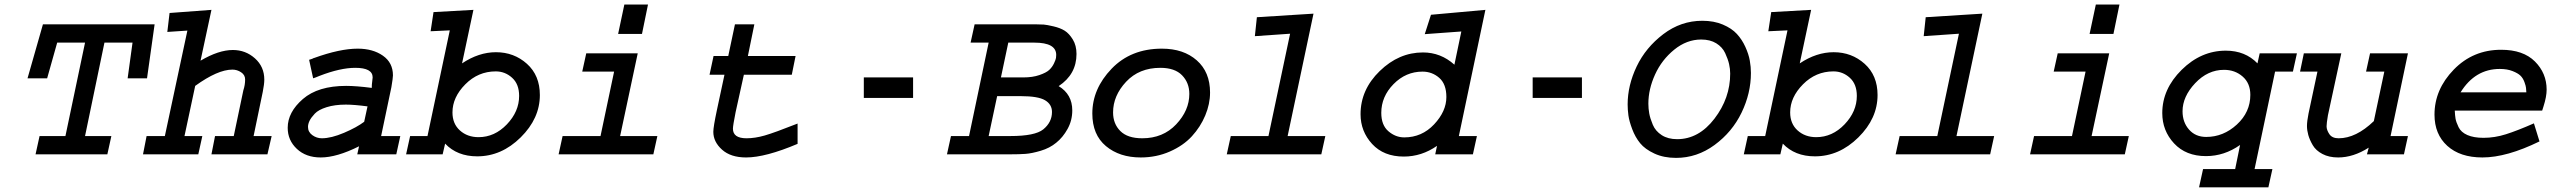

<svg xmlns="http://www.w3.org/2000/svg" viewBox="-20 -676 11175 841"><path d="M168 -569.3H657.2L624 -333H539.1L560.5 -489.3H437.5L352.5 -80.1H467.8L450.2 0H135.7L153.3 -80.1H266.6L352.5 -489.3H230.5L186.5 -333H100.6Z M722.7 -619.1 906.2 -632.8 858.4 -410.2Q937.5 -457 1000 -457Q1055.7 -457 1096.7 -420.4Q1137.7 -383.8 1137.7 -327.1Q1137.7 -307.6 1130.9 -273.4L1090.8 -80.1H1169.9L1151.4 0H906.2L921.9 -80.1H1003.9L1045.9 -280.3Q1053.7 -303.7 1053.7 -328.1Q1053.7 -347.7 1036.1 -359.4Q1018.6 -371.1 998 -371.1Q933.6 -371.1 835 -299.8L788.1 -80.1H866.2L848.6 0H606.4L622.1 -80.1H702.1L800.8 -542L712.9 -536.1Z M1694.3 -293.9 1649.4 -80.1H1733.4L1715.8 0H1544.9L1552.7 -35.2Q1455.1 13.7 1384.8 13.7Q1320.3 13.7 1280.3 -23.9Q1240.2 -61.5 1240.2 -116.2Q1240.2 -184.6 1306.6 -242.2Q1373 -299.8 1496.1 -299.8Q1540 -299.8 1608.4 -291Q1608.4 -306.6 1610.4 -319.3Q1612.3 -335 1612.3 -336.9Q1612.3 -378.9 1536.1 -378.9Q1470.7 -378.9 1379.9 -343.8Q1370.1 -339.8 1362.8 -336.9Q1355.5 -334 1351.6 -333L1334 -414.1Q1337.9 -415 1341.8 -416.5Q1345.7 -418 1348.6 -418.9Q1353.5 -421.9 1355.5 -421.9Q1468.8 -462.9 1546.9 -462.9Q1613.3 -462.9 1657.2 -432.1Q1701.2 -401.4 1701.2 -345.7Q1701.2 -335 1694.3 -293.9ZM1575.2 -142.6 1589.8 -210Q1531.2 -217.8 1495.1 -217.8Q1446.3 -217.8 1410.6 -206.5Q1375 -195.3 1358.9 -178.2Q1342.8 -161.1 1335.9 -147Q1329.1 -132.8 1329.1 -120.1Q1329.1 -97.7 1348.1 -84Q1367.2 -70.3 1389.6 -70.3Q1430.7 -70.3 1486.8 -94.2Q1543 -118.2 1575.2 -142.6Z M1878.9 -623 2053.7 -632.8 2003.9 -398.4Q2077.1 -447.3 2152.3 -447.3Q2231.4 -447.3 2288.1 -396.5Q2344.7 -345.7 2344.7 -259.8Q2344.7 -157.2 2260.7 -74.2Q2176.8 8.8 2070.3 8.8Q1982.4 8.8 1929.7 -46.9L1918.9 0H1758.8L1776.4 -80.1H1852.5L1950.2 -543L1866.2 -539.1ZM2151.4 -363.3Q2074.2 -363.3 2018.1 -306.6Q1961.9 -250 1961.9 -183.6Q1961.9 -133.8 1994.6 -104.5Q2027.3 -75.2 2076.2 -75.2Q2146.5 -75.2 2200.2 -131.3Q2253.9 -187.5 2253.9 -255.9Q2253.9 -307.6 2223.1 -335.4Q2192.4 -363.3 2151.4 -363.3Z M2547.9 -442.4H2773.4L2696.3 -80.1H2859.4L2841.8 0H2426.8L2444.3 -80.1H2610.4L2669.9 -362.3H2530.3ZM2687.5 -527.3 2714.8 -656.2H2818.4L2792 -527.3Z M3199.2 -569.3H3284.2L3255.9 -430.7H3464.8L3448.2 -348.6H3238.3L3202.1 -184.6Q3190.4 -126 3190.4 -112.3Q3190.4 -70.3 3250 -70.3Q3287.1 -70.3 3329.6 -82.5Q3372.1 -94.7 3473.6 -134.8V-45.9Q3333 13.7 3248 13.7Q3180.7 13.7 3142.6 -20.5Q3104.5 -54.7 3104.5 -98.6Q3104.5 -120.1 3120.1 -193.4L3153.3 -348.6H3087.9L3105.5 -430.7H3169.9Z M3763.7 -336.9H3979.5V-247.1H3763.7Z M4249 -569.3H4521.5Q4538.1 -569.3 4551.8 -568.4Q4565.4 -567.4 4594.7 -560.5Q4624 -553.7 4643.6 -541.5Q4663.1 -529.3 4679.2 -502.9Q4695.3 -476.6 4695.3 -439.5Q4695.3 -350.6 4617.2 -298.8Q4676.8 -262.7 4676.8 -192.4Q4676.8 -148.4 4656.2 -111.3Q4635.7 -74.2 4606.4 -50.8Q4578.1 -27.3 4538.6 -15.6Q4499 -3.9 4472.2 -2Q4445.3 0 4402.3 0H4127.9L4145.5 -80.1H4224.6L4310.5 -489.3H4231.4ZM4510.7 -489.3H4396.5L4364.3 -336.9H4462.9Q4502.9 -336.9 4532.7 -347.2Q4562.5 -357.4 4575.7 -369.6Q4588.9 -381.8 4596.7 -398.4Q4604.5 -415 4605.5 -422.4Q4606.4 -429.7 4606.4 -435.5Q4606.4 -489.3 4510.7 -489.3ZM4451.2 -254.9H4347.7L4310.5 -80.1H4406.2Q4513.7 -80.1 4549.8 -109.4Q4587.9 -140.6 4587.9 -185.5Q4587.9 -218.8 4557.6 -236.8Q4527.3 -254.9 4451.2 -254.9Z M5069.3 -462.9Q5164.1 -462.9 5222.2 -411.6Q5280.3 -360.4 5280.3 -270.5Q5280.3 -220.7 5259.3 -170.4Q5238.3 -120.1 5200.7 -79.1Q5163.1 -38.1 5104 -12.2Q5044.9 13.7 4976.6 13.7Q4883.8 13.7 4824.2 -36.1Q4764.6 -85.9 4764.6 -178.7Q4764.6 -287.1 4849.1 -375Q4933.6 -462.9 5069.3 -462.9ZM5062.5 -378.9Q4969.7 -378.9 4912.6 -317.9Q4855.5 -256.8 4855.5 -183.6Q4855.5 -133.8 4887.2 -102.1Q4918.9 -70.3 4983.4 -70.3Q5074.2 -70.3 5131.8 -131.3Q5189.5 -192.4 5189.5 -264.6Q5189.5 -313.5 5157.7 -346.2Q5126 -378.9 5062.5 -378.9Z M5485.4 -600.6 5733.4 -616.2 5620.1 -80.1H5785.2L5767.6 0H5353.5L5371.1 -80.1H5536.1L5630.9 -528.3L5476.6 -517.6Z M6248 -611.3 6486.3 -632.8 6370.1 -80.1H6449.2L6431.6 0H6266.6L6274.4 -37.1Q6207 9.8 6128.9 9.8Q6041 9.8 5990.2 -45.4Q5939.5 -100.6 5939.5 -175.8Q5939.5 -283.2 6023.4 -364.7Q6107.4 -446.3 6212.9 -446.3Q6291 -446.3 6350.6 -392.6L6380.9 -538.1L6220.7 -526.4ZM6315.4 -251Q6315.4 -307.6 6284.2 -335Q6252.9 -362.3 6210.9 -362.3Q6137.7 -362.3 6084 -307.6Q6030.3 -252.9 6030.3 -181.6Q6030.3 -127.9 6061.5 -101.1Q6092.8 -74.2 6130.9 -74.2Q6208 -74.2 6261.7 -131.3Q6315.4 -188.5 6315.4 -251Z M6693.4 -336.9H6909.2V-247.1H6693.4Z M7109.4 -218.8Q7109.4 -301.8 7148.9 -384.8Q7188.5 -467.8 7265.6 -526.4Q7342.8 -585 7436.5 -585Q7487.3 -585 7526.4 -568.4Q7565.4 -551.8 7587.9 -527.3Q7610.4 -502.9 7625 -470.7Q7639.6 -438.5 7644.5 -410.6Q7649.4 -382.8 7649.4 -356.4Q7649.4 -267.6 7608.4 -182.6Q7567.4 -97.7 7490.2 -41Q7413.1 15.6 7321.3 15.6Q7267.6 15.6 7226.6 -3.4Q7185.5 -22.5 7164.1 -48.8Q7142.6 -75.2 7129.4 -110.4Q7116.2 -145.5 7112.8 -170.4Q7109.4 -195.3 7109.4 -218.8ZM7200.2 -221.7Q7200.2 -200.2 7204.1 -178.7Q7208 -157.2 7219.7 -129.4Q7231.4 -101.6 7258.8 -84Q7286.1 -66.4 7326.2 -66.4Q7420.9 -66.4 7489.7 -156.2Q7558.6 -246.1 7558.6 -353.5Q7558.6 -374 7553.7 -395.5Q7548.8 -417 7536.6 -443.4Q7524.4 -469.7 7497.6 -486.3Q7470.7 -502.9 7431.6 -502.9Q7368.2 -502.9 7313.5 -458.5Q7258.8 -414.1 7229.5 -349.6Q7200.2 -285.2 7200.2 -221.7Z M7738.3 -623 7913.1 -632.8 7863.3 -398.4Q7936.5 -447.3 8011.7 -447.3Q8090.8 -447.3 8147.5 -396.5Q8204.1 -345.7 8204.1 -259.8Q8204.1 -157.2 8120.1 -74.2Q8036.1 8.8 7929.7 8.8Q7841.8 8.8 7789.1 -46.9L7778.3 0H7618.2L7635.7 -80.1H7711.9L7809.6 -543L7725.6 -539.1ZM8010.7 -363.3Q7933.6 -363.3 7877.4 -306.6Q7821.3 -250 7821.3 -183.6Q7821.3 -133.8 7854 -104.5Q7886.7 -75.2 7935.5 -75.2Q8005.9 -75.2 8059.6 -131.3Q8113.3 -187.5 8113.3 -255.9Q8113.3 -307.6 8082.5 -335.4Q8051.8 -363.3 8010.7 -363.3Z M8415 -600.6 8663.1 -616.2 8549.8 -80.1H8714.8L8697.3 0H8283.2L8300.8 -80.1H8465.8L8560.5 -528.3L8406.2 -517.6Z M8993.2 -442.4H9218.8L9141.6 -80.1H9304.7L9287.1 0H8872.1L8889.6 -80.1H9055.7L9115.2 -362.3H8975.6ZM9132.8 -527.3 9160.2 -656.2H9263.7L9237.3 -527.3Z M9877.9 -442.4H10041L10023.4 -362.3H9945.3L9855.5 64.5H9933.6L9916 144.5H9612.3L9629.9 64.5H9770.5L9792 -41Q9722.7 7.8 9642.6 7.8Q9554.7 7.8 9502.9 -47.9Q9451.2 -103.5 9451.2 -180.7Q9451.2 -286.1 9536.1 -370.1Q9621.1 -454.1 9729.5 -454.1Q9814.5 -454.1 9868.2 -398.4ZM9643.6 -76.2Q9718.8 -76.2 9777.8 -130.4Q9836.9 -184.6 9836.9 -260.7Q9836.9 -311.5 9803.2 -340.8Q9769.5 -370.1 9721.7 -370.1Q9650.4 -370.1 9595.2 -311.5Q9540 -252.9 9540 -188.5Q9540 -140.6 9568.4 -108.4Q9596.7 -76.2 9643.6 -76.2Z M10071.3 -442.4H10235.4L10176.8 -170.9Q10170.9 -135.7 10170.9 -123Q10170.9 -106.4 10183.1 -88.4Q10195.3 -70.3 10223.6 -70.3Q10299.8 -70.3 10377.9 -145.5L10423.8 -362.3H10343.8L10361.3 -442.4H10527.3L10451.2 -80.1H10527.3L10509.8 0H10347.7L10355.5 -29.3Q10288.1 13.7 10221.7 13.7Q10181.6 13.7 10152.8 -1.5Q10124 -16.6 10110.4 -40Q10096.7 -63.5 10090.8 -84.5Q10085 -105.5 10085 -124Q10085 -144.5 10091.8 -178.7L10130.9 -362.3H10054.7Z M11079.1 -135.7 11103.5 -56.6Q10960 13.7 10853.5 13.7Q10755.9 13.7 10699.7 -37.1Q10643.6 -87.9 10643.6 -173.8Q10643.6 -284.2 10728 -371.1Q10812.5 -458 10935.5 -458Q11032.2 -458 11083.5 -406.7Q11134.8 -355.5 11134.8 -283.2Q11134.8 -252.9 11121.1 -210L11115.2 -191.4H10732.4Q10733.4 -169.9 10735.8 -155.8Q10738.3 -141.6 10749 -119.1Q10759.8 -96.7 10787.6 -84.5Q10815.4 -72.3 10858.4 -72.3Q10907.2 -72.3 10956.5 -87.9Q11005.9 -103.5 11079.1 -135.7ZM10757.8 -271.5H11045.9Q11044.9 -284.2 11044.4 -291.5Q11043.9 -298.8 11037.6 -316.4Q11031.2 -334 11020 -344.7Q11008.8 -355.5 10985.4 -364.7Q10961.9 -374 10929.7 -374Q10821.3 -374 10757.8 -271.5Z"/></svg>

Font: Thabit-Bold-Oblique
Style: Bold Oblique
Weight: 700
Designer: Regenerated by Nadim Shaikli
Foundry: MAK Alagha
Version: 0.01